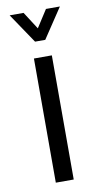

<svg xmlns="http://www.w3.org/2000/svg" viewBox="-81 -722 394 760"><g transform="rotate(-10 116.0 -342.0)"><path d="M80 0V-499H152V0ZM96 -564 15 -684H71L116 -614L161 -684H217L137 -564Z"/></g></svg>

Font: Maven Pro VF Beta
Style: Regular
Weight: 400
Designer: Joe Prince
Foundry: Joe Prince
Version: Version 2.002